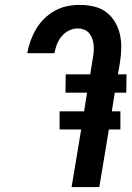

<svg xmlns="http://www.w3.org/2000/svg" viewBox="-20 -763 540 783"><path d="M385 0H272L311 -235H223V-309H323L335 -385H247L248 -460H348L358 -523Q361 -537 362 -551Q363 -565 362 -578.5Q361 -592 356.5 -604.5Q352 -617 344 -627Q336 -637 323.5 -642Q311 -647 297 -647Q279 -647 261.5 -638.5Q244 -630 231.5 -615Q219 -600 212 -582Q205 -564 202 -546H91V-547Q96 -573 105 -597.5Q114 -622 127.5 -645Q141 -668 161 -687.5Q181 -707 205 -720Q229 -733 254.5 -738Q280 -743 305 -743Q335 -743 363 -736.5Q391 -730 412.5 -714Q434 -698 448.5 -674Q463 -650 469 -623Q475 -596 474.5 -566.5Q474 -537 469 -507L461 -460H496L495 -385H448L436 -309H471V-235H424Z"/></svg>

Font: Iosevka Term Curly
Style: Bold Italic
Weight: 700
Italic angle: -9°
Designer: Belleve Invis
Foundry: Belleve Invis
Version: Version 32.3.0